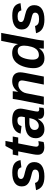

<svg xmlns="http://www.w3.org/2000/svg" viewBox="1224 -1989 775 3263"><g transform="rotate(-90 1611.5 -357.5)"><path d="M488.3 -163.1Q488.3 -78.1 425.5 -34.2Q362.8 9.8 242.7 9.8Q144.5 9.8 87.9 -24.9Q31.2 -59.6 11.2 -132.3L133.8 -149.9Q144 -113.3 171.4 -97.2Q198.7 -81.1 252.4 -81.1Q360.8 -81.1 360.8 -147.5Q360.8 -172.4 340.8 -186.5Q320.3 -199.7 251.5 -214.4Q192.9 -227.5 155.3 -247.1Q112.3 -269.5 93.5 -301Q74.7 -332.5 74.7 -375.5Q74.7 -453.6 136 -495.1Q197.3 -536.6 311 -536.6Q411.6 -536.6 460.9 -502.2Q510.3 -467.8 522 -396L399.4 -381.8Q391.1 -415.5 367.2 -430.7Q343.3 -445.8 301.8 -445.8Q251.5 -445.8 226.6 -431.2Q201.7 -416.5 201.7 -387.2Q201.7 -371.1 211.4 -360.4Q221.2 -349.6 239.3 -341.8Q256.8 -334 326.2 -317.9Q392.6 -302.7 429.7 -278.3Q460.9 -257.8 474.6 -229.2Q488.3 -200.7 488.3 -163.1Z M739.7 7.8Q679.2 7.8 646 -20.8Q612.8 -49.3 612.8 -102.1Q612.8 -138.2 620.6 -178.7L670.4 -435.5H598.1L616.2 -528.3H695.3L762.2 -652.3H848.1L824.7 -528.3H923.3L906.2 -435.5H806.2L755.4 -174.3Q750 -146 750 -130.9Q750 -108.4 761.5 -97.4Q772.9 -86.4 792.5 -86.4Q809.1 -86.4 845.2 -92.8L829.6 -3.9Q790 7.8 739.7 7.8Z M1324.7 4.9Q1275.9 4.9 1249.5 -15.6Q1223.1 -36.1 1223.1 -69.8Q1223.1 -79.1 1223.9 -86.9Q1224.6 -94.7 1225.6 -101.1H1222.7Q1181.6 -37.6 1141.6 -13.9Q1101.6 9.8 1043.9 9.8Q975.6 9.8 934.8 -31Q894 -71.8 894 -135.7Q894 -226.1 956.3 -272.2Q1018.6 -318.4 1158.2 -320.8L1251.5 -322.3Q1261.7 -368.7 1261.7 -386.2Q1261.7 -417.5 1246.3 -433.1Q1231 -448.7 1199.7 -448.7Q1153.8 -448.7 1131.3 -430.9Q1108.9 -413.1 1100.6 -379.4L972.2 -394.5Q988.8 -464.8 1047.1 -501.5Q1105.5 -538.1 1202.1 -538.1Q1303.2 -538.1 1350.3 -502.4Q1397.5 -466.8 1397.5 -394Q1397.5 -376 1385.7 -317.4L1351.1 -145Q1347.2 -121.6 1347.2 -109.9Q1347.2 -89.8 1360.8 -84Q1374.5 -78.1 1385.7 -78.1Q1401.9 -78.1 1416 -81.5L1409.2 -5.9Q1388.7 2 1367.7 3.4Q1346.7 4.9 1324.7 4.9ZM1034.2 -158.7Q1034.2 -124.5 1053.5 -105.2Q1072.8 -85.9 1105.5 -85.9Q1144.5 -85.9 1176.8 -115.2Q1193.8 -130.4 1206.3 -152.1Q1218.8 -173.8 1225.6 -200.7L1236.3 -245.6H1157.2Q1128.4 -245.1 1105.5 -239Q1082.5 -232.9 1066.4 -221.7Q1050.8 -210.9 1042.5 -194.8Q1034.2 -178.7 1034.2 -158.7Z M1657.7 -295.9 1600.1 0H1462.4L1543.5 -415.5Q1547.4 -435.1 1552 -463.1Q1556.6 -491.2 1562 -528.3H1692.9Q1692.9 -525.4 1690.7 -506.6Q1688.5 -487.8 1685.8 -467.3Q1683.1 -446.8 1681.2 -438H1682.6Q1719.2 -488.8 1763.4 -513.2Q1807.6 -537.6 1864.7 -537.6Q1939 -537.6 1976.6 -502Q2014.2 -466.3 2014.2 -398.9Q2014.2 -386.7 2010.7 -360.1Q2007.3 -333.5 2003.9 -318.8L1941.9 0H1805.7L1863.3 -290.5Q1876 -352.5 1876 -371.1Q1876 -434.1 1801.8 -434.1Q1769 -434.1 1738.5 -415.8Q1708 -397.5 1686.5 -366.2Q1665 -335 1657.7 -295.9Z M2247.6 10.3Q2172.4 10.3 2128.4 -39.6Q2084.5 -89.4 2084.5 -172.9Q2084.5 -266.6 2115.7 -355.5Q2147 -444.8 2203.4 -491.5Q2259.8 -538.1 2339.4 -538.1Q2401.9 -538.1 2440.2 -513.9Q2478.5 -489.7 2492.7 -441.4H2495.1Q2496.1 -451.2 2499 -470.7Q2502 -490.2 2507.8 -520.5L2548.8 -724.6H2684.1L2567.9 -112.8Q2563 -85.4 2559.6 -57.1Q2556.2 -28.8 2553.7 0H2416.5Q2416.5 -30.8 2423.8 -78.1H2421.9Q2387.2 -32.7 2346.9 -11.2Q2306.6 10.3 2247.6 10.3ZM2307.6 -84Q2384.3 -84 2423.8 -152.8Q2437.5 -176.3 2447 -208.3Q2456.5 -240.2 2461.9 -273.2Q2467.3 -306.2 2467.3 -332.5Q2467.3 -391.1 2444.3 -417.7Q2421.4 -444.3 2375.5 -444.3Q2326.2 -444.3 2294.4 -410.6Q2273.4 -388.2 2259 -350.8Q2244.6 -313.5 2237.1 -271.2Q2229.5 -229 2229.5 -191.9Q2229.5 -138.2 2249 -111.1Q2268.6 -84 2307.6 -84Z M3155.3 -163.1Q3155.3 -78.1 3092.5 -34.2Q3029.8 9.8 2909.7 9.8Q2811.5 9.8 2754.9 -24.9Q2698.2 -59.6 2678.2 -132.3L2800.8 -149.9Q2811 -113.3 2838.4 -97.2Q2865.7 -81.1 2919.4 -81.1Q3027.8 -81.1 3027.8 -147.5Q3027.8 -172.4 3007.8 -186.5Q2987.3 -199.7 2918.5 -214.4Q2859.9 -227.5 2822.3 -247.1Q2779.3 -269.5 2760.5 -301Q2741.7 -332.5 2741.7 -375.5Q2741.7 -453.6 2803 -495.1Q2864.3 -536.6 2978 -536.6Q3078.6 -536.6 3127.9 -502.2Q3177.2 -467.8 3189 -396L3066.4 -381.8Q3058.1 -415.5 3034.2 -430.7Q3010.3 -445.8 2968.8 -445.8Q2918.5 -445.8 2893.6 -431.2Q2868.7 -416.5 2868.7 -387.2Q2868.7 -371.1 2878.4 -360.4Q2888.2 -349.6 2906.2 -341.8Q2923.8 -334 2993.2 -317.9Q3059.6 -302.7 3096.7 -278.3Q3127.9 -257.8 3141.6 -229.2Q3155.3 -200.7 3155.3 -163.1Z"/></g></svg>

Font: Arimo
Style: Italic
Weight: 400
Italic angle: -12°
Designer: Steve Matteson
Foundry: Monotype Imaging Inc.
Version: Version 1.33